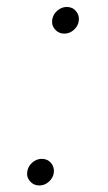

<svg xmlns="http://www.w3.org/2000/svg" viewBox="-20 -539 317 563"><path d="M95.2 4.9Q78.6 4.9 67.9 -7.6Q57.1 -20 60.1 -37.1Q63 -52.7 75.4 -63Q87.9 -73.2 102.5 -73.2Q119.6 -73.2 129.9 -60.8Q140.1 -48.3 137.7 -31.7Q135.3 -16.6 123 -5.9Q110.8 4.9 95.2 4.9ZM168.5 -440.4Q151.9 -440.4 141.1 -452.9Q130.4 -465.3 133.3 -482.4Q136.2 -498 148.7 -508.3Q161.1 -518.6 175.8 -518.6Q192.9 -518.6 203.1 -506.1Q213.4 -493.7 210.9 -477.1Q208.5 -461.9 196.3 -451.2Q184.1 -440.4 168.5 -440.4Z"/></svg>

Font: Inter ExtraLight
Style: Italic
Weight: 250
Italic angle: -9.3988°
Designer: Rasmus Andersson
Foundry: rsms
Version: Version 4.001;git-66647c0bb